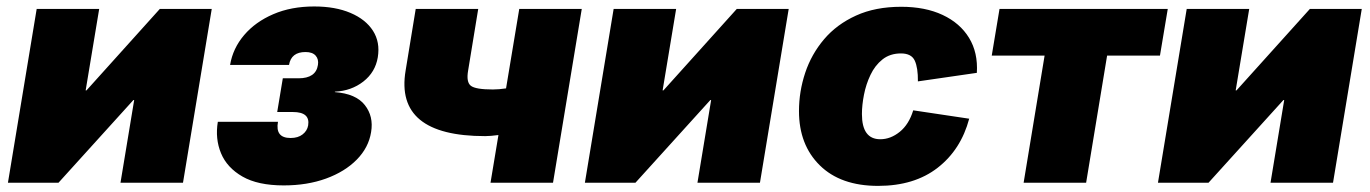

<svg xmlns="http://www.w3.org/2000/svg" viewBox="-20 -574 4302 603"><path d="M554.7 0H358.4L401.4 -259.8H398.9L163.6 0H4.9L95.2 -545.9H291.5L249 -290H251.5L481.9 -545.9H645Z M871.1 8.3Q790 8.3 741.5 -19.5Q692.9 -47.4 674.1 -92.8Q655.3 -138.2 664.1 -191.4H853Q843.8 -140.6 892.6 -140.6Q916 -140.6 930.4 -151.9Q944.8 -163.1 947.8 -180.2Q954.6 -222.2 899.9 -222.2H850.6L868.2 -328.1H917.5Q972.2 -328.1 978.5 -370.1Q981.4 -387.7 971.4 -399.2Q961.4 -410.6 939.5 -410.6Q894.5 -410.6 887.7 -370.1H702.6Q711.4 -422.4 746.8 -463.9Q782.2 -505.4 838.4 -529.5Q894.5 -553.7 966.8 -553.7Q1033.2 -553.7 1080.8 -533.4Q1128.4 -513.2 1151.4 -477.3Q1174.3 -441.4 1166.5 -394Q1158.7 -347.2 1121.1 -317.9Q1083.5 -288.6 1031.7 -286.1V-284.7Q1097.7 -279.8 1125.7 -244.1Q1153.8 -208.5 1145.5 -159.2Q1137.7 -110.4 1100.3 -72.5Q1063 -34.7 1003.9 -13.2Q944.8 8.3 871.1 8.3Z M1503.9 -146.5Q1219.2 -146.5 1253.9 -352.5L1285.6 -545.9H1481.9L1450.2 -352.5Q1443.8 -315.9 1459 -304.4Q1474.1 -293 1527.8 -293Q1546.9 -293 1569.3 -296.4L1610.8 -545.9H1807.1L1716.8 0H1520.5L1545.4 -149.9Q1520 -146.5 1503.9 -146.5Z M2366.7 0H2170.4L2213.4 -259.8H2210.9L1975.6 0H1816.9L1907.2 -545.9H2103.5L2061 -290H2063.5L2293.9 -545.9H2457Z M2737.8 9.8Q2620.1 9.8 2554.7 -54.7Q2489.3 -119.1 2489.3 -225.1Q2489.3 -286.6 2508.8 -345.2Q2528.3 -403.8 2568.1 -450.7Q2607.9 -497.6 2668.5 -525.1Q2729 -552.7 2810.5 -552.7Q2885.7 -552.7 2940.4 -527.1Q2995.1 -501.5 3023.4 -455.1Q3051.8 -408.7 3047.9 -345.2L2862.8 -318.4Q2863.3 -361.3 2852.8 -383.8Q2842.3 -406.2 2809.6 -406.2Q2775.4 -406.2 2751.7 -387.5Q2728 -368.7 2713.9 -338.9Q2699.7 -309.1 2693.4 -276.4Q2687 -243.7 2687 -215.8Q2687 -136.7 2744.6 -136.7Q2776.9 -136.7 2805.7 -159.9Q2834.5 -183.1 2848.1 -227.5L3023.9 -201.2Q2998 -104 2924.8 -47.1Q2851.6 9.8 2737.8 9.8Z M3194.8 0 3260.7 -399.4H3094.7L3119.1 -545.9H3647.5L3623 -399.4H3457L3391.1 0Z M4166.5 0H3970.2L4013.2 -259.8H4010.7L3775.4 0H3616.7L3707 -545.9H3903.3L3860.8 -290H3863.3L4093.8 -545.9H4256.8Z"/></svg>

Font: Inter Black
Style: Italic
Weight: 900
Italic angle: -9.39999°
Designer: Rasmus Andersson
Foundry: rsms
Version: Version 4.000;git-a52131595